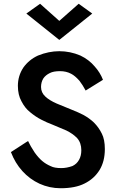

<svg xmlns="http://www.w3.org/2000/svg" viewBox="-20 -985 619 1020"><path d="M129 -236 38 -177Q60 -119 99 -76Q138 -33 190 -9Q243 15 302 15Q380 15 429 -10Q480 -35 509 -82Q537 -128 537 -193Q537 -244 521 -275Q505 -308 479 -334Q455 -357 422 -375Q397 -388 359 -403Q283 -434 281 -435Q242 -452 221 -472Q198 -493 198 -523Q198 -548 210 -568Q222 -586 245 -597Q264 -607 299 -607Q332 -607 358 -593Q378 -583 402 -556Q419 -534 435 -504L527 -561Q512 -600 483 -632Q453 -668 407 -690Q353 -713 295 -713Q239 -713 182 -690Q134 -668 104 -626Q75 -582 75 -529Q75 -481 94 -447Q113 -410 140 -389Q170 -364 200 -349Q231 -333 256 -324Q313 -300 332 -292Q367 -275 390 -251Q412 -226 412 -187Q412 -157 400 -136Q388 -114 365 -103Q334 -92 306 -92Q269 -92 250 -102Q224 -113 204 -130Q184 -147 164 -175Q141 -210 129 -236ZM193 -965 120 -913 295 -773 470 -913 398 -965 295 -874Z"/></svg>

Font: NM-font
Style: Medium
Weight: 500
Designer: ""
Foundry: ""
Version: ""